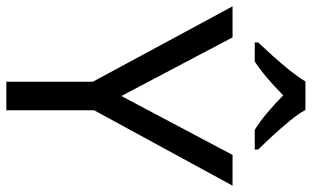

<svg xmlns="http://www.w3.org/2000/svg" viewBox="-209 -775 984 606"><g transform="rotate(90 283.0 -472.0)"><path d="M283 -363 469 -714H566L328 -277V0H238V-273L0 -714H98ZM327 -944Q339 -922 361.5 -894.5Q384 -867 408.5 -840.5Q433 -814 452 -795V-784H390Q364 -800 336 -823.5Q308 -847 281 -874Q254 -847 227 -824Q200 -801 174 -784H114V-795Q133 -815 156.5 -841Q180 -867 202 -894.5Q224 -922 237 -944Z"/></g></svg>

Font: Noto Sans Tangsa
Style: Regular
Weight: 400
Designer: David Williams
Foundry: Google LLC
Version: Version 1.504